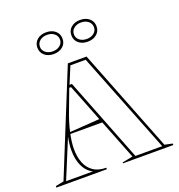

<svg xmlns="http://www.w3.org/2000/svg" viewBox="-162 -1072 1121 1205"><g transform="rotate(-20 398.5 -469.0)"><path d="M8 0V-10L63 -21L342 -708H467L737 -21L789 -10V0H453V-6L523 -20L310 -561H298L251 -436Q223 -365 208.5 -301Q194 -237 194 -188Q194 -138 209.5 -97.5Q225 -57 258.5 -33.5Q292 -10 345 -10V0ZM177 -286V-296L424 -313V-286ZM542 -17H721L455 -691H353L306 -578H322ZM79 -17H258Q217 -38 196.5 -82.5Q176 -127 176 -187Q176 -207 178.5 -229Q181 -251 186 -276ZM507 -938Q544 -938 567.5 -918Q591 -898 591 -865Q591 -833 567.5 -813Q544 -793 507 -793Q470 -793 446.5 -813Q423 -833 423 -866Q423 -898 446.5 -918Q470 -938 507 -938ZM507 -811Q536 -811 555 -826.5Q574 -842 574 -865Q574 -890 555 -905.5Q536 -921 507 -921Q478 -921 459 -905.5Q440 -890 440 -865Q440 -842 459 -826.5Q478 -811 507 -811ZM280 -938Q317 -938 340.5 -918Q364 -898 364 -865Q364 -833 340.5 -813Q317 -793 280 -793Q243 -793 219.5 -813Q196 -833 196 -866Q196 -898 219.5 -918Q243 -938 280 -938ZM280 -811Q309 -811 328 -826.5Q347 -842 347 -865Q347 -890 328 -905.5Q309 -921 280 -921Q251 -921 232 -905.5Q213 -890 213 -865Q213 -842 232 -826.5Q251 -811 280 -811Z"/></g></svg>

Font: Kalnia Glaze Thin SemiBold
Style: Regular
Weight: 600
Version: Version 1.110